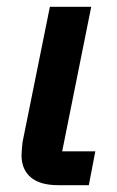

<svg xmlns="http://www.w3.org/2000/svg" viewBox="-20 -542 342 562"><path d="M259 -99 240 0H150Q97 0 70 -23Q43 -46 43 -88Q43 -95 44 -105.5Q45 -116 46 -126L126 -522H247L162 -99Z"/></svg>

Font: IBM Plex Sans SemiBold
Style: Italic
Weight: 600
Italic angle: -11.31°
Designer: Mike Abbink, Paul van der Laan, Pieter van Rosmalen
Foundry: Bold Monday
Version: Version 3.201